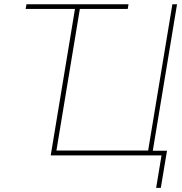

<svg xmlns="http://www.w3.org/2000/svg" viewBox="-20 -748 877 924"><path d="M103.5 -705.1 107.4 -727.5H598.6L594.7 -705.1H364.3L251.5 -23.4H692.9L809.6 -727.5H832L715.3 -22.5H783.7L753.9 156.2H731.4L757.3 0H224.1L340.8 -705.1Z"/></svg>

Font: Inter Display Thin
Style: Italic
Weight: 100
Italic angle: -9.39999°
Designer: Rasmus Andersson
Foundry: rsms
Version: Version 4.000;git-a52131595